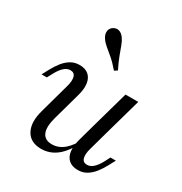

<svg xmlns="http://www.w3.org/2000/svg" viewBox="-160 -783 869 916"><g transform="rotate(30 275.0 -325.5)"><path d="M194.4 -206.5 178.2 -148.4Q162.1 -91.1 175 -61.3Q187.9 -31.5 227.4 -31.5Q262.9 -31.5 292.7 -56Q322.6 -80.6 349.2 -133.1V-112.9Q318.5 -49.2 280.2 -18.1Q241.9 12.9 193.5 12.9Q134.7 12.9 110.9 -30.2Q87.1 -73.4 107.3 -145.2L124.2 -206.5ZM124.2 -206.5 152.4 -308.1Q162.1 -341.9 156.5 -362.1Q150.8 -382.3 128.2 -382.3Q110.5 -382.3 94.4 -367.7Q78.2 -353.2 63.7 -325.8L47.6 -296H18.5L37.1 -330.6Q51.6 -358.1 68.5 -379.4Q85.5 -400.8 106.5 -413.3Q127.4 -425.8 154 -425.8Q187.1 -425.8 205.2 -409.3Q223.4 -392.7 227 -363.7Q230.6 -334.7 219.4 -296.8L194.4 -206.5ZM355.6 -206.5 413.7 -412.9H483.9L425.8 -206.5ZM397.6 -104.8Q387.9 -71 393.5 -50.8Q399.2 -30.6 421.8 -30.6Q439.5 -30.6 455.6 -45.2Q471.8 -59.7 486.3 -87.1L501.6 -116.9H531.5L512.9 -82.3Q498.4 -54.8 481.5 -33.5Q464.5 -12.1 443.5 0.4Q422.6 12.9 396 12.9Q363.7 12.9 345.2 -3.6Q326.6 -20.2 323.4 -49.6Q320.2 -79 330.6 -116.1L355.6 -206.5H425.8ZM308.9 -483.9Q282.3 -515.3 260.1 -533.9Q237.9 -552.4 221.8 -566.1Q205.6 -579.8 196 -594.4Q183.9 -612.1 185.5 -629.4Q187.1 -646.8 201.6 -656.5Q216.9 -666.9 233.1 -662.5Q249.2 -658.1 262.1 -639.5Q271.8 -625.8 279 -606Q286.3 -586.3 296.4 -558.9Q306.5 -531.5 325 -494.4Z"/></g></svg>

Font: Playfair 5pt SemiExpanded Light Light
Style: Italic
Weight: 300
Italic angle: -15.6°
Version: Version 2.203